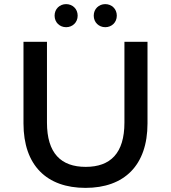

<svg xmlns="http://www.w3.org/2000/svg" viewBox="-20 -903 830 932"><path d="M395 9C583 9 696 -100 696 -304V-700H584V-308C584 -159 516 -93 396 -93C276 -93 208 -159 208 -308V-700H94V-304C94 -100 207 9 395 9ZM491 -771C522 -771 547 -794 547 -827C547 -860 522 -883 491 -883C460 -883 435 -860 435 -827C435 -794 460 -771 491 -771ZM301 -771C332 -771 357 -794 357 -827C357 -860 332 -883 301 -883C270 -883 245 -860 245 -827C245 -794 270 -771 301 -771Z"/></svg>

Font: Montserrat-Alt1 SemBd
Style: Regular
Weight: 600
Designer: Differentunic
Foundry: Differentunic
Version: Version 7.222